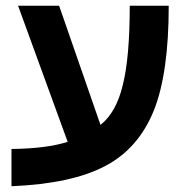

<svg xmlns="http://www.w3.org/2000/svg" viewBox="-20 -626 658 669"><path d="M20 22.9V-106.9Q143.1 -108.4 215.8 -131.8L43 -606H186L330.1 -190.9Q385.3 -233.9 408.2 -331.1Q432.1 -427.2 432.1 -606H567.9Q567.9 -370.6 516.1 -241.2Q462.4 -108.4 347.2 -47.9Q230.5 14.2 20 22.9Z"/></svg>

Font: Libra Sans Modern
Style: Bold
Weight: 700
Foundry: Stefan Peev, Context Ltd
Version: Version 1.000